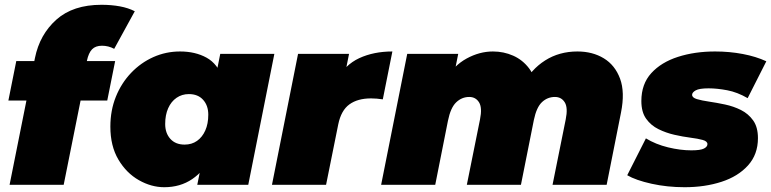

<svg xmlns="http://www.w3.org/2000/svg" viewBox="-20 -772 3222 802"><path d="M20 0 126 -530Q146 -628 215.5 -690Q285 -752 404 -752Q445 -752 480.5 -745.5Q516 -739 543 -725L457 -568Q433 -581 406 -581Q379 -581 364.5 -566Q350 -551 343 -518L337 -488L326 -399L246 0ZM15 -352 48 -517H461L428 -352Z M666 10Q612 10 560 -19.5Q508 -49 474.5 -105.5Q441 -162 441 -243Q441 -311 464 -368Q487 -425 527.5 -467.5Q568 -510 620.5 -533.5Q673 -557 732 -557Q796 -557 843 -531Q890 -505 910.5 -443.5Q931 -382 914 -274Q900 -186 866.5 -122Q833 -58 783 -24Q733 10 666 10ZM751 -168Q781 -168 803 -183.5Q825 -199 837.5 -227Q850 -255 850 -293Q850 -331 828.5 -355Q807 -379 769 -379Q740 -379 717.5 -363.5Q695 -348 682.5 -320Q670 -292 670 -254Q670 -216 691.5 -192Q713 -168 751 -168ZM804 0 819 -74 856 -274 885 -472 900 -547H1126L1017 0Z M1116 0 1225 -547H1438L1407 -392L1386 -436Q1420 -501 1480.5 -529Q1541 -557 1619 -557L1579 -357Q1565 -359 1553.5 -360Q1542 -361 1530 -361Q1474 -361 1439.5 -336Q1405 -311 1393 -253L1342 0Z M2392 -557Q2455 -557 2502 -528.5Q2549 -500 2570 -443.5Q2591 -387 2574 -302L2514 0H2288L2343 -273Q2353 -322 2339 -344.5Q2325 -367 2298 -367Q2267 -367 2244 -345.5Q2221 -324 2210 -271L2156 0H1930L1985 -273Q1995 -322 1981 -344.5Q1967 -367 1940 -367Q1909 -367 1885.5 -344.5Q1862 -322 1851 -267L1798 0H1572L1681 -547H1894L1871 -432L1838 -436Q1875 -498 1929 -527.5Q1983 -557 2039 -557Q2084 -557 2123.5 -539.5Q2163 -522 2190 -486.5Q2217 -451 2222 -396L2163 -415Q2198 -482 2257 -519.5Q2316 -557 2392 -557Z M2840 10Q2767 10 2701.5 -4.5Q2636 -19 2600 -40L2678 -194Q2719 -169 2770.5 -156.5Q2822 -144 2868 -144Q2906 -144 2920.5 -151.5Q2935 -159 2935 -170Q2935 -182 2915 -187.5Q2895 -193 2863.5 -197Q2832 -201 2797 -209Q2762 -217 2730.5 -232.5Q2699 -248 2679 -276Q2659 -304 2659 -350Q2659 -421 2700.5 -466.5Q2742 -512 2812 -534.5Q2882 -557 2967 -557Q3027 -557 3082.5 -546.5Q3138 -536 3181 -516L3103 -362Q3060 -387 3017.5 -395Q2975 -403 2940 -403Q2901 -403 2886 -394.5Q2871 -386 2871 -376Q2871 -364 2891 -358Q2911 -352 2942 -347.5Q2973 -343 3008.5 -335.5Q3044 -328 3075 -312.5Q3106 -297 3126 -269Q3146 -241 3146 -195Q3146 -127 3104.5 -81Q3063 -35 2993.5 -12.5Q2924 10 2840 10Z"/></svg>

Font: Montserrat Thin Black
Style: Italic
Weight: 900
Italic angle: -11.3°
Version: Version 9.000